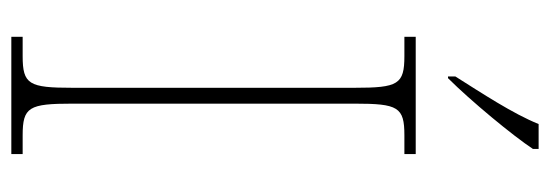

<svg xmlns="http://www.w3.org/2000/svg" viewBox="-336 -635 971 339"><g transform="rotate(90 149.5 -465.5)"><path d="M115 -784V-771H118C158 -811 220 -886 243 -921V-931H199C181 -886 144 -830 115 -784ZM45 0H252V-20H219C169 -20 163 -31 163 -108V-606C163 -683 169 -694 219 -694H252V-714H45V-694H79C129 -694 135 -683 135 -606V-108C135 -31 129 -20 79 -20H45Z"/></g></svg>

Font: Noto Serif Armenian SemiCondensed Thin
Style: Regular
Weight: 100
Width: 4
Designer: Monotype Design Team
Foundry: Monotype Imaging Inc.
Version: Version 2.008